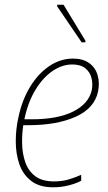

<svg xmlns="http://www.w3.org/2000/svg" viewBox="-20 -786 461 816"><path d="M206 10Q147 10 112 -17.5Q77 -45 62 -89Q47 -133 47 -185Q47 -237 58 -286Q73 -359 107 -415.5Q141 -472 188.5 -504.5Q236 -537 291 -537Q333 -537 359.5 -517.5Q386 -498 395 -466Q404 -434 397 -398Q382 -326 302 -290Q222 -254 102 -254H79Q73 -216 74 -174.5Q75 -133 87.5 -96.5Q100 -60 129.5 -37.5Q159 -15 210 -15Q245 -15 274 -24Q303 -33 325 -43V-18Q306 -7 273.5 1.5Q241 10 206 10ZM287 -512Q244 -512 203 -484Q162 -456 130.5 -404Q99 -352 84 -281V-279H115Q225 -279 291 -312Q357 -345 370 -403Q375 -429 369 -454Q363 -479 343 -495.5Q323 -512 287 -512ZM327 -606 223 -759V-766H250L343 -613V-606Z"/></svg>

Font: Noto Sans SemiCondensed Thin
Style: Italic
Weight: 100
Width: 4
Italic angle: -12°
Designer: Monotype Design Team
Foundry: Monotype Imaging Inc.
Version: Version 2.013; ttfautohint (v1.8.4.7-5d5b)